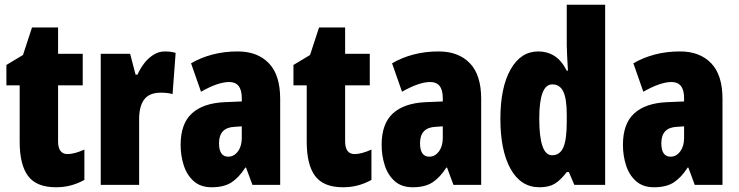

<svg xmlns="http://www.w3.org/2000/svg" viewBox="-20 -831 3117 810"><path d="M265 -181Q280 -181 298 -186Q316 -191 336 -200V-72Q309 -57 279.5 -49Q250 -41 216 -41Q134 -41 98.5 -88.5Q63 -136 63 -233V-471H7V-557L77 -599L115 -715H225V-604H329V-471H225V-235Q225 -181 265 -181Z M676 -614Q686 -614 696 -613Q706 -612 721 -608L708 -434Q689 -440 658 -440Q610 -440 588.5 -411.5Q567 -383 567 -329V-51H405V-604H529L552 -516H560Q570 -539 586.5 -561.5Q603 -584 626 -599Q649 -614 676 -614Z M983 -614Q1066 -614 1114 -564.5Q1162 -515 1162 -414V-51H1045L1018 -124H1015Q988 -82 956.5 -61.5Q925 -41 873 -41Q826 -41 797 -67Q768 -93 755 -134Q742 -175 742 -220Q742 -309 789.5 -352.5Q837 -396 928 -400L1000 -403V-417Q1000 -485 947 -485Q900 -485 828 -444L786 -564Q827 -588 876.5 -601Q926 -614 983 -614ZM970 -296Q904 -293 904 -227Q904 -170 943 -170Q967 -170 983.5 -192Q1000 -214 1000 -249V-298Z M1476 -181Q1491 -181 1509 -186Q1527 -191 1547 -200V-72Q1520 -57 1490.5 -49Q1461 -41 1427 -41Q1345 -41 1309.5 -88.5Q1274 -136 1274 -233V-471H1218V-557L1288 -599L1326 -715H1436V-604H1540V-471H1436V-235Q1436 -181 1476 -181Z M1831 -614Q1914 -614 1962 -564.5Q2010 -515 2010 -414V-51H1893L1866 -124H1863Q1836 -82 1804.5 -61.5Q1773 -41 1721 -41Q1674 -41 1645 -67Q1616 -93 1603 -134Q1590 -175 1590 -220Q1590 -309 1637.5 -352.5Q1685 -396 1776 -400L1848 -403V-417Q1848 -485 1795 -485Q1748 -485 1676 -444L1634 -564Q1675 -588 1724.5 -601Q1774 -614 1831 -614ZM1818 -296Q1752 -293 1752 -227Q1752 -170 1791 -170Q1815 -170 1831.5 -192Q1848 -214 1848 -249V-298Z M2256 -41Q2177 -41 2134 -118.5Q2091 -196 2091 -329Q2091 -462 2134 -538Q2177 -614 2251 -614Q2289 -614 2319 -595Q2349 -576 2371 -533H2376Q2374 -571 2372.5 -597Q2371 -623 2371 -639V-811H2533V-51H2403L2380 -105H2371Q2345 -71 2320.5 -56Q2296 -41 2256 -41ZM2309 -176Q2342 -176 2356.5 -209Q2371 -242 2371 -316V-348Q2371 -414 2356.5 -444.5Q2342 -475 2310 -475Q2255 -475 2255 -331Q2255 -176 2309 -176Z M2849 -614Q2932 -614 2980 -564.5Q3028 -515 3028 -414V-51H2911L2884 -124H2881Q2854 -82 2822.5 -61.5Q2791 -41 2739 -41Q2692 -41 2663 -67Q2634 -93 2621 -134Q2608 -175 2608 -220Q2608 -309 2655.5 -352.5Q2703 -396 2794 -400L2866 -403V-417Q2866 -485 2813 -485Q2766 -485 2694 -444L2652 -564Q2693 -588 2742.5 -601Q2792 -614 2849 -614ZM2836 -296Q2770 -293 2770 -227Q2770 -170 2809 -170Q2833 -170 2849.5 -192Q2866 -214 2866 -249V-298Z"/></svg>

Font: Noto Sans Tamil UI ExtraCondensed Black
Style: Regular
Weight: 900
Width: 2
Designer: Jelle Bosma - Monotype Design Team
Foundry: Monotype Imaging Inc.
Version: Version 2.004; ttfautohint (v1.8.4.7-5d5b)